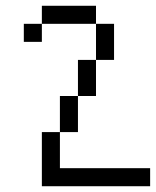

<svg xmlns="http://www.w3.org/2000/svg" viewBox="-20 -645 540 665"><path d="M312.5 -562.5H125V-625H312.5ZM62.5 -562.5H125V-500H62.5ZM125 -187.5H187.5V-62.5H500V0H125ZM187.5 -312.5H250V-187.5H187.5ZM250 -437.5H312.5V-312.5H250ZM312.5 -562.5H375V-437.5H312.5Z"/></svg>

Font: 寒蝉点阵体 16px
Style: Regular
Weight: 400
Designer: Designed by Warren2060
Foundry: ChillType
Version: Version 1.000